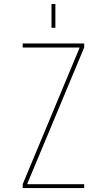

<svg xmlns="http://www.w3.org/2000/svg" viewBox="-20 -950 540 970"><path d="M240.2 -809.6V-929.7H259.8V-809.6ZM118.2 -22.5V-19.5H405.3V0H94.7V-19.5L381.8 -708V-710H94.7V-730.5H405.3V-710Z"/></svg>

Font: Mgen+ 1m thin
Style: Regular
Weight: 100
Designer: [Source Han Sans]
Ryoko NISHIZUKA  (kana & ideographs); Paul D. Hunt (Latin, Greek & Cyrillic); Wenlong ZHANG  (bopomofo
Version: Version 1.059.20150602